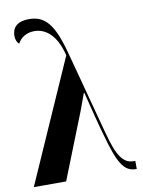

<svg xmlns="http://www.w3.org/2000/svg" viewBox="-89 -830 660 889"><g transform="rotate(-10 240.5 -385.0)"><path d="M-3 0H149L271 -308C280 -331 290 -360 301 -390H303C322 -313 347 -216 357 -183C395 -45 421 0 478 0H481V-38H473C424 -38 396 -80 367 -191L262 -584C225 -723 185 -770 110 -770C49 -770 30 -740 30 -704C30 -688 36 -673 46 -666C60 -694 89 -711 124 -711C173 -711 226 -678 251 -575Z"/></g></svg>

Font: Noto Serif Display Condensed Extra
Style: Regular
Weight: 800
Width: 3
Designer: Monotype Design Team
Foundry: Monotype Imaging Inc.
Version: Version 1.900